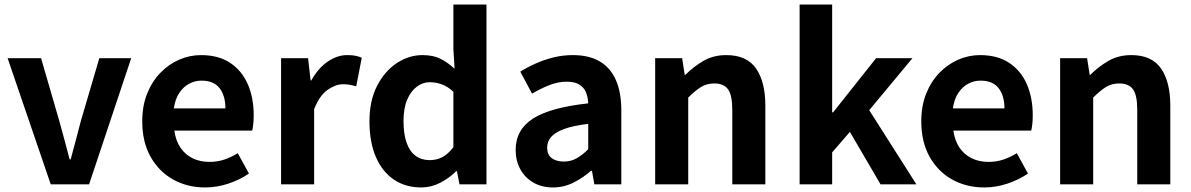

<svg xmlns="http://www.w3.org/2000/svg" viewBox="-20 -818 5286 852"><path d="M205.2 0 13.8 -559.8H162.2L243.3 -280.6Q255 -239.5 266.2 -196.7Q277.5 -153.9 288.9 -111.1H293.7Q305.4 -153.9 316.7 -196.7Q327.9 -239.5 338.6 -280.6L420.7 -559.8H562.2L375.3 0Z M890.4 13.8Q811.9 13.8 748.7 -21.2Q685.5 -56.1 648.4 -121.9Q611.2 -187.7 611.2 -279.9Q611.2 -348.1 632.8 -402.2Q654.4 -456.3 691.6 -494.8Q728.8 -533.2 775.5 -553.4Q822.3 -573.5 871.7 -573.5Q949.1 -573.5 1001 -539.3Q1052.9 -505.1 1079.4 -444.7Q1105.8 -384.4 1105.8 -306.4Q1105.8 -285.9 1103.9 -267.6Q1101.9 -249.4 1099.1 -238.4H753.7Q759.9 -192.8 781.2 -162.1Q802.4 -131.4 835.1 -115.5Q867.8 -99.6 909.6 -99.6Q943.6 -99.6 974 -109.4Q1004.3 -119.3 1035.1 -138.2L1084.6 -47.9Q1043.7 -19.8 993 -3Q942.4 13.8 890.4 13.8ZM751.4 -336.9H980.3Q980.3 -393.2 954.4 -426.7Q928.6 -460.2 874.1 -460.2Q845 -460.2 819.2 -446.4Q793.4 -432.6 775.4 -405.4Q757.4 -378.2 751.4 -336.9Z M1227.3 0V-559.8H1347L1358.4 -460.8H1361.2Q1391.9 -515.8 1434.2 -544.7Q1476.5 -573.5 1520.3 -573.5Q1543.7 -573.5 1558.4 -570.4Q1573.2 -567.2 1585.4 -561.8L1560.8 -435.2Q1545.4 -439.4 1532.5 -441.8Q1519.6 -444.2 1501.3 -444.2Q1469.4 -444.2 1433.7 -419.3Q1398 -394.4 1374 -333.6V0Z M1849.2 13.8Q1779.3 13.8 1727.6 -21.2Q1675.9 -56.2 1647.7 -122Q1619.5 -187.8 1619.5 -279.9Q1619.5 -371.2 1653.2 -436.8Q1686.9 -502.4 1740.7 -538Q1794.6 -573.5 1854.7 -573.5Q1902 -573.5 1934.3 -557.3Q1966.6 -541.1 1997.2 -513L1991.9 -601.1V-797.9H2138.7V0H2019L2007.7 -58.3H2004.2Q1973.5 -27.6 1933.4 -6.9Q1893.3 13.8 1849.2 13.8ZM1886.5 -107.4Q1916.9 -107.4 1942.3 -120.4Q1967.6 -133.5 1991.9 -164.8V-410.8Q1966.8 -434.2 1940.4 -443.7Q1914 -453.2 1887.1 -453.2Q1856.2 -453.2 1829.7 -433.4Q1803.1 -413.7 1786.9 -375.7Q1770.6 -337.8 1770.6 -281.5Q1770.6 -223.5 1784.3 -184.6Q1798 -145.7 1824.2 -126.6Q1850.4 -107.4 1886.5 -107.4Z M2433.4 13.8Q2383.9 13.8 2346.6 -7.9Q2309.4 -29.5 2288.8 -67.2Q2268.2 -105 2268.2 -152.6Q2268.2 -242.2 2344.9 -291.6Q2421.7 -341 2590.3 -359.4Q2589.2 -386.8 2580.1 -408.6Q2571 -430.4 2550.4 -442.9Q2529.8 -455.5 2495.1 -455.5Q2456.3 -455.5 2418.3 -440.5Q2380.3 -425.6 2341 -402.4L2288.7 -500.1Q2322.1 -520.7 2359.2 -537.1Q2396.3 -553.4 2437.3 -563.5Q2478.3 -573.5 2522.1 -573.5Q2593.4 -573.5 2641 -545.7Q2688.6 -517.8 2712.9 -463Q2737.1 -408.3 2737.1 -327V0H2617.4L2606.9 -59.9H2602.4Q2566.3 -28.4 2524 -7.3Q2481.8 13.8 2433.4 13.8ZM2481.7 -101.1Q2513.1 -101.1 2538.6 -115.4Q2564.1 -129.7 2590.3 -155.8V-268.4Q2522.4 -260.3 2482.2 -245.2Q2442 -230.1 2425.1 -209.7Q2408.1 -189.3 2408.1 -163.8Q2408.1 -130.8 2428.7 -116Q2449.3 -101.1 2481.7 -101.1Z M2887.3 0V-559.8H3007L3018.4 -485.9H3021.2Q3057.5 -522.2 3101.7 -547.9Q3145.9 -573.5 3203.2 -573.5Q3293.6 -573.5 3334.9 -514.3Q3376.2 -455 3376.2 -349.1V0H3229.5V-330.9Q3229.5 -396 3210.5 -421.9Q3191.5 -447.7 3150.1 -447.7Q3115.9 -447.7 3090.6 -431.9Q3065.3 -416 3034 -385.1V0Z M3528.3 0V-797.9H3672.7V-319.6H3677L3867.7 -559.8H4029L3837.2 -329.1L4046.5 0H3887.4L3751.4 -232.7L3672.7 -141.9V0Z M4347.4 13.8Q4268.9 13.8 4205.7 -21.2Q4142.5 -56.1 4105.4 -121.9Q4068.2 -187.7 4068.2 -279.9Q4068.2 -348.1 4089.8 -402.2Q4111.4 -456.3 4148.6 -494.8Q4185.8 -533.2 4232.5 -553.4Q4279.3 -573.5 4328.7 -573.5Q4406.1 -573.5 4458 -539.3Q4509.9 -505.1 4536.4 -444.7Q4562.8 -384.4 4562.8 -306.4Q4562.8 -285.9 4560.9 -267.6Q4558.9 -249.4 4556.1 -238.4H4210.7Q4216.9 -192.8 4238.2 -162.1Q4259.4 -131.4 4292.1 -115.5Q4324.8 -99.6 4366.6 -99.6Q4400.6 -99.6 4431 -109.4Q4461.3 -119.3 4492.1 -138.2L4541.6 -47.9Q4500.7 -19.8 4450 -3Q4399.4 13.8 4347.4 13.8ZM4208.4 -336.9H4437.3Q4437.3 -393.2 4411.4 -426.7Q4385.6 -460.2 4331.1 -460.2Q4302 -460.2 4276.2 -446.4Q4250.4 -432.6 4232.4 -405.4Q4214.4 -378.2 4208.4 -336.9Z M4684.3 0V-559.8H4804L4815.4 -485.9H4818.2Q4854.5 -522.2 4898.7 -547.9Q4942.9 -573.5 5000.2 -573.5Q5090.6 -573.5 5131.9 -514.3Q5173.2 -455 5173.2 -349.1V0H5026.5V-330.9Q5026.5 -396 5007.5 -421.9Q4988.5 -447.7 4947.1 -447.7Q4912.9 -447.7 4887.6 -431.9Q4862.3 -416 4831 -385.1V0Z"/></svg>

Font: Noto Sans TC
Style: Regular
Weight: 100
Designer: Ryoko NISHIZUKA 西塚涼子 (kana, bopomofo & ideographs); Paul D. Hunt (Latin, Greek & Cyrillic); Sandoll Communications 산돌커뮤니
Foundry: Adobe
Version: Version 2.004;hotconv 1.0.118;makeotfexe 2.5.65603